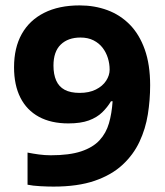

<svg xmlns="http://www.w3.org/2000/svg" viewBox="-20 -681 612 711"><path d="M536 -365Q536 -311 527.5 -257.5Q519 -204 496.5 -156Q474 -108 433.5 -70.5Q393 -33 330.5 -11.5Q268 10 178 10Q157 10 129 8.5Q101 7 82 3V-116Q102 -112 124 -109Q146 -106 168 -106Q237 -106 280.5 -120.5Q324 -135 348.5 -161.5Q373 -188 383.5 -224.5Q394 -261 397 -306H391Q378 -284 358.5 -265Q339 -246 309 -235Q279 -224 233 -224Q169 -224 124 -248.5Q79 -273 55.5 -319.5Q32 -366 32 -432Q32 -504 60.5 -555Q89 -606 143.5 -633.5Q198 -661 275 -661Q330 -661 377.5 -643.5Q425 -626 460.5 -590Q496 -554 516 -498Q536 -442 536 -365ZM278 -542Q232 -542 205 -516Q178 -490 178 -438Q178 -406 188 -383Q198 -360 219.5 -348.5Q241 -337 275 -337Q310 -337 335 -349.5Q360 -362 373 -382Q386 -402 386 -423Q386 -445 379.5 -466Q373 -487 360 -504Q347 -521 326.5 -531.5Q306 -542 278 -542Z"/></svg>

Font: Noto Sans Telugu
Style: Regular
Weight: 400
Designer: Jelle Bosma - Monotype Design Team
Foundry: Monotype Imaging Inc.
Version: Version 2.003